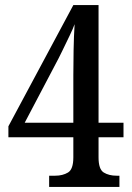

<svg xmlns="http://www.w3.org/2000/svg" viewBox="-20 -734 520 754"><path d="M173 0V-44H197Q226 -44 247 -56.5Q268 -69 268 -116V-195H13V-238L268 -714H367V-252H465V-195H367V-116Q367 -69 387.5 -56.5Q408 -44 438 -44H449V0ZM77 -252H268V-438Q268 -482 269 -537Q270 -592 273 -639Q267 -622 253 -593Q239 -564 224 -533Q209 -502 198 -482Z"/></svg>

Font: Noto Serif Tamil Condensed Medium
Style: Regular
Weight: 500
Width: 3
Designer: Indian Type Foundry, Tom Grace, and the Monotype Design Team
Foundry: Monotype Imaging Inc.
Version: Version 2.004; ttfautohint (v1.8.4.7-5d5b)